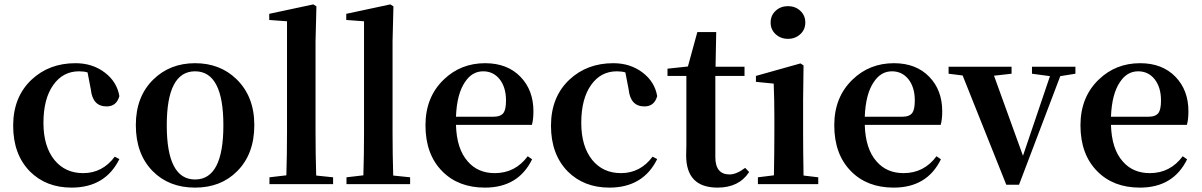

<svg xmlns="http://www.w3.org/2000/svg" viewBox="-20 -839 5476 875"><path d="M379 -509Q363 -514 340 -514Q267 -514 223 -452Q178 -389 178 -279Q178 -172 228 -110Q277 -50 359 -50Q447 -50 503 -125L524 -114Q460 16 306 16Q190 16 116 -58Q40 -136 40 -266Q40 -397 124 -476Q204 -551 324 -551Q402 -551 458 -508Q513 -466 524 -401Q511 -354 466 -354Q402 -354 394 -431Z M676 -59Q599 -137 599 -269Q599 -399 679 -477Q755 -551 869 -551Q983 -551 1058 -478Q1139 -399 1139 -269Q1139 -137 1061 -59Q987 16 869 16Q750 16 676 -59ZM998 -268Q998 -514 869 -514Q740 -514 740 -268Q740 -21 869 -21Q998 -21 998 -268Z M1498 -31V0H1208V-31L1285 -40Q1288 -135 1288 -235V-742L1207 -748V-776L1408 -819L1422 -810L1418 -651V-235Q1418 -135 1421 -39Z M1849 -31V0H1559V-31L1636 -40Q1639 -135 1639 -235V-742L1558 -748V-776L1759 -819L1773 -810L1769 -651V-235Q1769 -135 1772 -39Z M2229 -307Q2262 -307 2275 -325Q2286 -341 2286 -381Q2286 -441 2257 -478Q2228 -514 2182 -514Q2131 -514 2099 -465Q2062 -411 2058 -307ZM2058 -270Q2061 -160 2112 -103Q2158 -50 2235 -50Q2328 -50 2385 -127L2405 -113Q2342 16 2190 16Q2069 16 1996 -58Q1919 -135 1919 -268Q1919 -397 2003 -477Q2080 -551 2191 -551Q2292 -551 2352 -489Q2411 -428 2411 -332Q2411 -294 2404 -270Z M2830 -509Q2814 -514 2791 -514Q2718 -514 2674 -452Q2629 -389 2629 -279Q2629 -172 2679 -110Q2728 -50 2810 -50Q2898 -50 2954 -125L2975 -114Q2911 16 2757 16Q2641 16 2567 -58Q2491 -136 2491 -266Q2491 -397 2575 -476Q2655 -551 2775 -551Q2853 -551 2909 -508Q2964 -466 2975 -401Q2962 -354 2917 -354Q2853 -354 2845 -431Z M3394 -55Q3348 16 3250 16Q3107 16 3107 -131L3108 -178V-493H3022V-526L3115 -536L3158 -693H3244L3241 -535H3373V-493H3240V-123Q3240 -44 3305 -44Q3336 -44 3376 -74Z M3515 -683Q3492 -704 3492 -736Q3492 -769 3515 -790Q3538 -811 3571 -811Q3604 -811 3627 -790Q3650 -769 3650 -736Q3650 -704 3627 -683Q3604 -662 3571 -662Q3538 -662 3515 -683ZM3709 -31V0H3434V-31L3507 -40Q3509 -154 3509 -235V-306Q3509 -383 3506 -458L3425 -466V-493L3628 -550L3642 -541L3640 -385V-235Q3640 -153 3642 -39Z M4092 -307Q4125 -307 4138 -325Q4149 -341 4149 -381Q4149 -441 4120 -478Q4091 -514 4045 -514Q3994 -514 3962 -465Q3925 -411 3921 -307ZM3921 -270Q3924 -160 3975 -103Q4021 -50 4098 -50Q4191 -50 4248 -127L4268 -113Q4205 16 4053 16Q3932 16 3859 -58Q3782 -135 3782 -268Q3782 -397 3866 -477Q3943 -551 4054 -551Q4155 -551 4215 -489Q4274 -428 4274 -332Q4274 -294 4267 -270Z M4881 -503 4812 -492 4624 3H4566L4367 -495L4303 -503V-535H4590V-503L4510 -494L4642 -129L4765 -492L4683 -503V-535H4881Z M5214 -307Q5247 -307 5260 -325Q5271 -341 5271 -381Q5271 -441 5242 -478Q5213 -514 5167 -514Q5116 -514 5084 -465Q5047 -411 5043 -307ZM5043 -270Q5046 -160 5097 -103Q5143 -50 5220 -50Q5313 -50 5370 -127L5390 -113Q5327 16 5175 16Q5054 16 4981 -58Q4904 -135 4904 -268Q4904 -397 4988 -477Q5065 -551 5176 -551Q5277 -551 5337 -489Q5396 -428 5396 -332Q5396 -294 5389 -270Z"/></svg>

Font: Source Han Serif JP
Style: Bold
Weight: 700
Designer: Ryoko NISHIZUKA  (kana & ideographs); Frank Grießhammer (Latin, Greek & Cyrillic); Wenlong ZHANG  (bopomofo); Sandoll Co
Foundry: Adobe Systems Incorporated
Version: Version 1.000;PS 1;hotconv 16.6.53;makeotf.lib2.5.65590